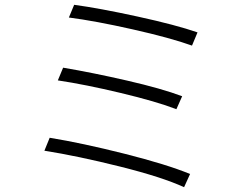

<svg xmlns="http://www.w3.org/2000/svg" viewBox="-20 -765 1040 800"><path d="M803 -630 780 -575Q691 -607 533.5 -642.5Q376 -678 267 -692L289 -745Q393 -731 553.5 -696Q714 -661 803 -630ZM739 -364 715 -310Q632 -342 483.5 -377.5Q335 -413 221 -430L243 -483Q367 -462 510.5 -429Q654 -396 739 -364ZM772 -40 747 15Q656 -27 480 -71Q304 -115 165 -137L187 -191Q322 -169 498.5 -124.5Q675 -80 772 -40Z"/></svg>

Font: 寒蝉端黑体 Light
Style: Regular
Weight: 300
Designer: ChillDuanSans {Warren2060}; 
Source Han Sans {Ryoko NISHIZUKA 西塚涼子 (kana, bopomofo & ideographs); Paul D. Hunt (Latin, G
Foundry: ChillType&Adobe
Version: Version 1.300;Glyphs 3.3 (3306)